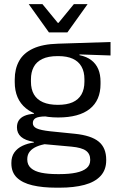

<svg xmlns="http://www.w3.org/2000/svg" viewBox="-20 -704 552 912"><path d="M256 -146Q156.5 -146 103.2 -189.5Q50 -233 50 -314V-326.5Q50 -377 70.8 -414.5Q91.5 -452 137 -473.2Q182.5 -494.5 256 -496.5L505 -504.5V-440.5L358 -445.5L357.5 -442Q392 -435 414 -418Q436 -401 446.8 -375.5Q457.5 -350 457.5 -316V-305Q457.5 -227.5 406.5 -186.8Q355.5 -146 256 -146ZM252.5 123H264Q309 123 341.2 116.2Q373.5 109.5 391 95Q408.5 80.5 408.5 56.5V54.5Q408.5 26.5 388.2 11.8Q368 -3 319 -7.5L181 -20L204 -21Q176 -17 154.8 -8Q133.5 1 121.5 15.8Q109.5 30.5 109.5 52.5V53.5Q109.5 79 127 94.5Q144.5 110 176.5 116.5Q208.5 123 252.5 123ZM248 187.5Q182 187.5 134.2 176.2Q86.5 165 60.2 139.8Q34 114.5 34 72V70Q34 40 48.2 20Q62.5 0 86.8 -11.5Q111 -23 141 -27L140.5 -30Q99.5 -37 80 -54.2Q60.5 -71.5 60.5 -99V-99.5Q60.5 -118.5 69.2 -132Q78 -145.5 95.8 -153.5Q113.5 -161.5 141 -163.5V-173.5L234 -150L196 -151Q162 -150.5 149 -142.8Q136 -135 136 -119.5V-119Q136 -102.5 154.5 -94Q173 -85.5 217.5 -80.5L336 -68.5Q413.5 -60.5 449 -31.2Q484.5 -2 484.5 55V57.5Q484.5 103 457.5 132Q430.5 161 381 174.2Q331.5 187.5 262.5 187.5ZM255 -206Q297 -206 324.8 -218.2Q352.5 -230.5 366.8 -255.2Q381 -280 381 -316V-328Q381 -363 367.2 -387.5Q353.5 -412 326 -424.8Q298.5 -437.5 257 -437.5H254Q209 -437.5 180.8 -423.8Q152.5 -410 139.8 -385.2Q127 -360.5 127 -327.5V-316Q127 -280 141.2 -255.5Q155.5 -231 184 -218.5Q212.5 -206 255 -206ZM212.5 -550 117 -683.5V-684.5H181.5L254.5 -595.5H258L331 -684.5H395.5V-683.5L300 -550Z"/></svg>

Font: Anek Latin
Style: Regular
Weight: 400
Designer: Yesha Goshar
Foundry: Ek Type
Version: Version 1.003